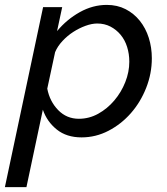

<svg xmlns="http://www.w3.org/2000/svg" viewBox="-60 -551 680 784"><path d="M116 -522H194L173 -424Q213 -472 266 -501.5Q319 -531 376 -531Q419 -531 453 -513.5Q487 -496 511 -466Q535 -436 547.5 -396.5Q560 -357 560 -313Q560 -251 537 -192.5Q514 -134 474.5 -89Q435 -44 383 -17Q331 10 273 10Q212 10 172 -22Q132 -54 115 -103L48 213H-40ZM262 -66Q304 -66 341 -86.5Q378 -107 406.5 -140.5Q435 -174 451.5 -215.5Q468 -257 468 -299Q468 -331 459 -359.5Q450 -388 432.5 -409Q415 -430 391 -442.5Q367 -455 337 -455Q315 -455 289 -445.5Q263 -436 239 -420.5Q215 -405 195 -383.5Q175 -362 165 -338L133 -189Q143 -137 177.5 -101.5Q212 -66 262 -66Z"/></svg>

Font: PTCRaleway Medium
Style: Italic
Weight: 500
Italic angle: -12°
Designer: Matt McInerney, Pablo Impallari, Rodrigo Fuenzalida
Foundry: Matt McInerney, Pablo Impallari, Rodrigo Fuenzalida
Version: Version 3.000g; ttfautohint (v1.5) -l 8 -r 28 -G 28 -x 14 -D